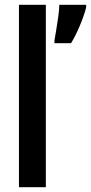

<svg xmlns="http://www.w3.org/2000/svg" viewBox="-20 -780 379 800"><path d="M171 0H59V-760H171ZM339 -749Q330 -714 312 -671.5Q294 -629 276 -600H207V-612Q209 -625 214 -653.5Q219 -682 223 -712Q227 -742 227 -760H339Z"/></svg>

Font: Noto Sans Devanagari UI ExtraCondensed SemiBold
Style: Regular
Weight: 600
Width: 2
Designer: Jelle Bosma - Monotype Design Team
Foundry: Monotype Imaging Inc.
Version: Version 2.004; ttfautohint (v1.8.4.7-5d5b)